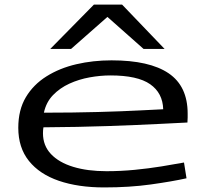

<svg xmlns="http://www.w3.org/2000/svg" viewBox="-20 -810 898 840"><path d="M436 10Q322 10 237.5 -19Q153 -48 106.5 -106Q60 -164 60 -251Q60 -329 93 -384.5Q126 -440 183.5 -476Q241 -512 314 -529Q387 -546 468 -546Q634 -546 717.5 -489.5Q801 -433 801 -313Q801 -307 801 -296Q801 -285 800 -274Q760 -272 670 -267.5Q580 -263 452 -258.5Q324 -254 170 -253Q168 -241 168 -227Q168 -173 203 -136Q238 -99 300.5 -80Q363 -61 446 -61Q508 -61 569.5 -67Q631 -73 686.5 -82Q742 -91 785 -99L796 -30Q733 -16 640 -3Q547 10 436 10ZM172 -317Q300 -317 409 -320Q518 -323 593.5 -327Q669 -331 694 -332Q692 -403 637 -441.5Q582 -480 463 -480Q419 -480 372 -471.5Q325 -463 283.5 -444Q242 -425 212 -394Q182 -363 172 -317ZM200 -596 391 -790H514L700 -596H608L450 -736L291 -596Z"/></svg>

Font: Georama ExtraExtended
Style: Regular
Weight: 400
Width: 8
Designer: Jean-Baptiste Levee
Foundry: Production Type
Version: Version 1.000